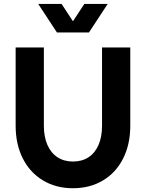

<svg xmlns="http://www.w3.org/2000/svg" viewBox="-20 -950 747 983"><path d="M60.1 -306.2V-707H204.6V-306.2Q204.6 -249.5 222.7 -208.3Q240.7 -167 274.2 -145Q307.6 -123 353.5 -123Q399.9 -123 433.3 -145Q466.8 -167 484.6 -208.3Q502.4 -249.5 502.4 -306.2V-707H647V-306.2Q647 -211.4 610.6 -138.9Q574.2 -66.4 507.6 -26.4Q440.9 13.7 353.5 13.7Q266.6 13.7 200 -26.4Q133.3 -66.4 96.7 -138.9Q60.1 -211.4 60.1 -306.2ZM271.5 -783.7H391.1L295.4 -929.7H175.8ZM315.9 -783.7H435.5L531.2 -929.7H411.6Z"/></svg>

Font: Wanted Sans Variable
Style: Regular
Weight: 400
Designer: Original Design by Kil Hyung-jin and Kang Hanbin, Wanted Lab, Inc; Hangeul from Source Han Sans by Jang Soo-young and Ka
Foundry: Wanted Lab, Inc.
Version: Version 1.003;Glyphs 3.2 (3227)